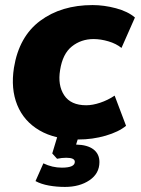

<svg xmlns="http://www.w3.org/2000/svg" viewBox="-20 -539 554 757"><path d="M22 0ZM289 11Q197 11 135.5 -25Q74 -61 48 -125Q22 -189 35 -272Q55 -395 138.5 -457Q222 -519 345 -519Q390 -519 437 -506.5Q484 -494 512 -470L459 -350Q438 -367 407.5 -376Q377 -385 349 -385Q300 -385 263.5 -356Q227 -327 217 -263Q207 -203 233 -163.5Q259 -124 320 -124Q345 -124 375 -134Q405 -144 432 -162L477 -43Q448 -19 396.5 -4Q345 11 289 11ZM236 198Q203 198 172.5 192.5Q142 187 120 175L151 105Q186 122 224 122Q275 122 275 99Q275 83 241 83Q224 83 205 87L186 66L212 -20H296L280 31Q325 32 348.5 50Q372 68 372 100Q372 145 333 171.5Q294 198 236 198Z"/></svg>

Font: Winston ExtraBold
Style: Italic
Weight: 800
Italic angle: -9°
Designer: Original fonts by Vernon Adams / Changes by Cristiano Sobral
Foundry: Original fonts by Vernon Adams / Changes by Cristiano Sobral
Version: Version 2.503;July 17, 2020;FontCreator 13.0.0.2655 64-bit